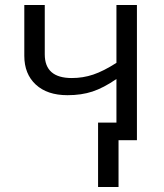

<svg xmlns="http://www.w3.org/2000/svg" viewBox="-20 -555 648 760"><path d="M157.2 -535.2V-339.8Q157.2 -246.1 264.2 -246.1Q308.6 -246.1 349.1 -259.8Q389.6 -273.4 440.9 -306.2V-535.2H522V0H449.2V185.1H368.2V-69.8H440.9V-242.2Q389.6 -207 345.9 -192.6Q302.2 -178.2 247.1 -178.2Q167 -178.2 121.6 -220.2Q76.2 -262.2 76.2 -334V-535.2Z"/></svg>

Font: OpenSans
Style: Regular
Weight: 400
Foundry: Ascender Corporation
Version: Version 1.10